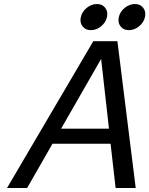

<svg xmlns="http://www.w3.org/2000/svg" viewBox="-20 -935 743 955"><path d="M579.5 -804Q565 -823 571 -850Q577 -877 600.5 -896Q624 -915 651 -915Q678 -915 692.5 -896Q707 -877 701 -850Q695 -823 671.5 -804Q648 -785 621 -785Q594 -785 579.5 -804ZM390.5 -804Q376 -823 382 -850Q388 -877 411.5 -896Q435 -915 462 -915Q489 -915 503.5 -896Q518 -877 512 -850Q506 -823 482.5 -804Q459 -785 432 -785Q405 -785 390.5 -804ZM15 0 444 -730H474H534H564L655 0H555L530 -220H241L115 0ZM483 -642 284 -295H522Z"/></svg>

Font: Miedinger
Style: Italic
Weight: 400
Italic angle: -13°
Version: Version 001.000